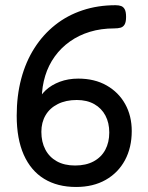

<svg xmlns="http://www.w3.org/2000/svg" viewBox="-20 -712 576 745"><path d="M275.2 13.5Q203 13.5 151.4 -18Q99.8 -49.5 72.2 -111.4Q44.8 -173.2 44.8 -263Q44.8 -340.5 62.4 -406.6Q80 -472.8 113.5 -525.2Q147 -577.8 194.1 -615.1Q241.2 -652.5 300.4 -672.1Q359.5 -691.8 428.5 -691.8Q441.5 -691.8 450.2 -688.5Q459 -685.2 464.1 -675.6Q469.2 -666 469.2 -646.2Q469.2 -626.8 463.6 -617.1Q458 -607.5 447.9 -604.6Q437.8 -601.8 423.8 -601.8Q372 -601.8 328.9 -588.6Q285.8 -575.5 251.4 -551.1Q217 -526.8 192.6 -493Q168.2 -459.2 155.5 -418Q142.8 -376.8 142 -330.2L126.2 -316.5Q135.2 -341.2 157.4 -361.9Q179.5 -382.5 212.1 -394.8Q244.8 -407 283.8 -407Q346.8 -407 393.4 -380.6Q440 -354.2 465.6 -308.4Q491.2 -262.5 491.2 -203.5Q491.2 -139.5 464.9 -90.5Q438.5 -41.5 390 -14Q341.5 13.5 275.2 13.5ZM271.2 -69.8Q313.5 -69.8 343.2 -85.8Q373 -101.8 388.5 -130.6Q404 -159.5 404 -197.8Q404 -235.2 389.1 -263.5Q374.2 -291.8 345.9 -307.9Q317.5 -324 278 -324Q235.5 -324 204.2 -308.2Q173 -292.5 156.8 -264.8Q140.5 -237 140.5 -200.5Q140.5 -161.2 155.9 -131.9Q171.2 -102.5 200.5 -86.1Q229.8 -69.8 271.2 -69.8Z"/></svg>

Font: Fredoka Light
Style: Regular
Weight: 300
Designer: Ben Nathan
Foundry: Milena B. Brandão, Ben Nathan
Version: Version 2.001